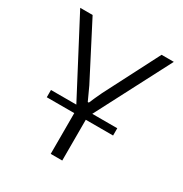

<svg xmlns="http://www.w3.org/2000/svg" viewBox="-162 -814 895 938"><g transform="rotate(30 286.0 -345.0)"><path d="M473 -230H319V0H254V-230H99V-271H242L22 -690H92L250 -384Q251 -382 284 -310H290Q303 -341 323 -383L481 -690H550L332 -271H473Z"/></g></svg>

Font: Exo 2.0 Light
Style: Regular
Weight: 300
Designer: Natanael Gama
Version: Version 1.001;PS 001.001;hotconv 1.0.70;makeotf.lib2.5.58329